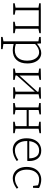

<svg xmlns="http://www.w3.org/2000/svg" viewBox="1402 -1976 803 3648"><g transform="rotate(90 1804.0 -151.5)"><path d="M610 -525V-497L526 -479V-45L610 -29V0H393V-29L476 -44V-485L175 -486V-44L258 -29V0H41V-29L125 -45V-480L41 -494V-523L169 -525Z M1185 -269Q1185 -136 1118 -64Q1051 8 935 8Q881 8 815 -9V186L913 201V230H681V201L765 185V-479L681 -494V-523L804 -529L810 -452Q900 -533 988 -533Q1044 -533 1088.5 -502Q1133 -471 1159 -411Q1185 -351 1185 -269ZM1132 -265Q1132 -335 1111 -386.5Q1090 -438 1054 -465.5Q1018 -493 972 -493Q934 -493 894 -473.5Q854 -454 815 -416V-50Q876 -31 931 -31Q1027 -31 1079.5 -92.5Q1132 -154 1132 -265Z M1854 -528V-500L1770 -483V-45L1854 -29V0H1638V-29L1721 -44V-412L1414 -70V-44L1497 -29V0H1281V-29L1365 -45V-480L1281 -494V-523L1497 -528V-500L1414 -483V-119L1722 -459L1721 -481L1638 -494V-523Z M2510 -528V-500L2426 -483V-45L2510 -29V0H2293V-29L2376 -44V-256H2070V-44L2153 -29V0H1936V-29L2020 -45V-480L1936 -494V-523L2153 -528V-500L2070 -483V-295H2376V-482L2293 -494V-523Z M3019 -97 3039 -67Q2932 8 2827 8Q2762 8 2712.5 -23Q2663 -54 2635 -113Q2607 -172 2607 -255Q2607 -339 2636 -402Q2665 -465 2718 -499Q2771 -533 2841 -533Q2938 -533 2988.5 -471Q3039 -409 3039 -306Q3039 -285 3037 -268H2659V-261Q2659 -154 2707.5 -93.5Q2756 -33 2838 -33Q2926 -33 3019 -97ZM2661 -305H2988Q2988 -389 2952 -441Q2916 -493 2838 -493Q2763 -493 2717 -442.5Q2671 -392 2661 -305Z M3565 -68Q3464 8 3369 8Q3307 8 3257.5 -23.5Q3208 -55 3179.5 -114.5Q3151 -174 3151 -255Q3151 -345 3183.5 -407.5Q3216 -470 3271 -501.5Q3326 -533 3393 -533Q3430 -533 3474 -522Q3518 -511 3552 -491L3548 -377H3512L3500 -470Q3453 -493 3390 -493Q3305 -493 3254 -430Q3203 -367 3203 -259Q3203 -189 3225.5 -138Q3248 -87 3288.5 -60Q3329 -33 3380 -33Q3459 -33 3545 -97Z"/></g></svg>

Font: Bitter Pro Light
Style: Regular
Weight: 300
Designer: Sol Matas, and Bitter project Authors
Foundry: Sol Matas
Version: Version 1.010